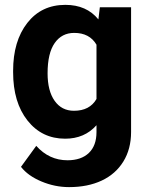

<svg xmlns="http://www.w3.org/2000/svg" viewBox="-20 -558 611 786"><path d="M33.7 -268.1Q33.7 -389.6 91.6 -463.9Q149.4 -538.1 247.6 -538.1Q334.5 -538.1 382.8 -478.5L388.7 -528.3H516.6V-17.6Q516.6 51.8 485.1 103Q453.6 154.3 396.5 181.2Q339.4 208 262.7 208Q204.6 208 149.4 184.8Q94.2 161.6 65.9 125L128.4 39.1Q181.2 98.1 256.3 98.1Q312.5 98.1 343.8 68.1Q375 38.1 375 -17.1V-45.4Q326.2 9.8 246.6 9.8Q151.4 9.8 92.5 -64.7Q33.7 -139.2 33.7 -262.2ZM174.8 -257.8Q174.8 -186 203.6 -145.3Q232.4 -104.5 282.7 -104.5Q347.2 -104.5 375 -152.8V-375Q346.7 -423.3 283.7 -423.3Q232.9 -423.3 203.9 -381.8Q174.8 -340.3 174.8 -257.8Z"/></svg>

Font: Shabnam FD
Style: Bold
Weight: 700
Foundry: DejaVu fonts team - Redesigned by Saber Rastikerdar - Based on Vazir font
Version: Version 5.00;October 20, 2019;FontCreator 12.0.0.2547 64-bit